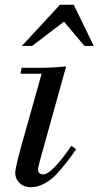

<svg xmlns="http://www.w3.org/2000/svg" viewBox="-20 -775 414 807"><path d="M155 -465H66L71 -490H146Q202 -490 258 -496L149 -104Q140 -72 140 -62Q140 -42 162 -42Q197 -42 280 -162L300 -148Q285 -125 263 -97Q241 -69 219.5 -45Q198 -21 168.5 -4.5Q139 12 110 12Q81 12 62.5 -5.5Q44 -23 44 -48Q44 -68 68 -156ZM290 -755 374 -582H335L249 -684L115 -582H72L232 -755Z"/></svg>

Font: Justus
Style: Italic
Weight: 400
Italic angle: -12°
Version: Version 001.001